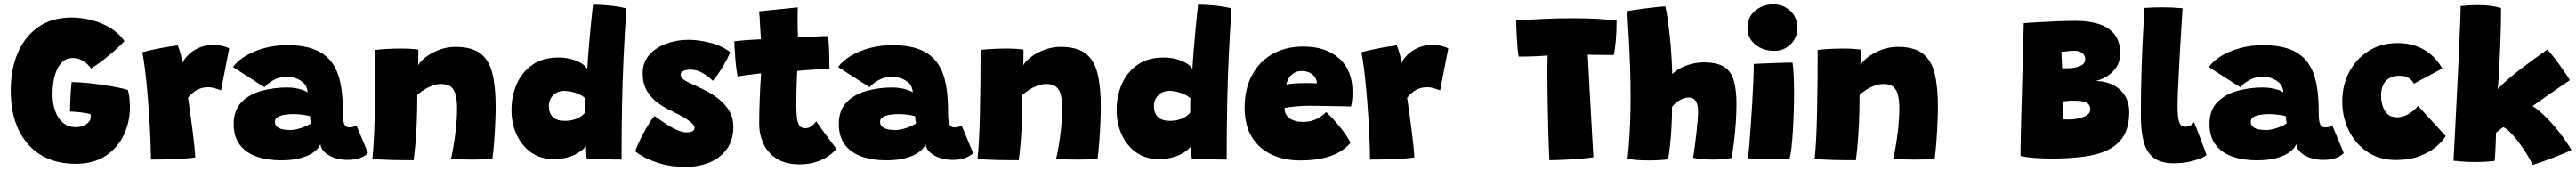

<svg xmlns="http://www.w3.org/2000/svg" viewBox="-20 -752 12212 810"><path d="M338.5 24Q243.5 24 174.8 -17.2Q106 -58.5 68.5 -136.2Q31 -214 31 -323Q31 -424.5 64.8 -502.5Q98.5 -580.5 163 -624.8Q227.5 -669 319.5 -669Q365 -669 412.2 -657.2Q459.5 -645.5 501 -621Q542.5 -596.5 570 -557.5Q559 -544.5 532.5 -520.5Q506 -496.5 473.8 -471Q441.5 -445.5 412 -427.5Q406.5 -435 395.2 -446.8Q384 -458.5 366.2 -467.8Q348.5 -477 323.5 -477Q297.5 -477 279.2 -461.8Q261 -446.5 250 -421.8Q239 -397 234 -366.8Q229 -336.5 229 -306.5Q229 -263.5 241.2 -227.8Q253.5 -192 278.2 -170.8Q303 -149.5 341 -149.5Q357.5 -149.5 373.5 -155.8Q389.5 -162 399.8 -173Q410 -184 410 -197Q410 -202.5 409.8 -205.5Q409.5 -208.5 408.5 -211.5Q402 -213.5 389.2 -215.8Q376.5 -218 361.8 -219.8Q347 -221.5 333.8 -222.5Q320.5 -223.5 312 -223.5Q312 -240.5 313 -267.2Q314 -294 315.8 -320.5Q317.5 -347 319.5 -363Q353.5 -363 403 -357.8Q452.5 -352.5 502.2 -344.2Q552 -336 586 -326Q591.5 -309.5 593.8 -286Q596 -262.5 596 -244Q596 -174.5 567.2 -113.2Q538.5 -52 481.2 -14Q424 24 338.5 24Z M843.5 -451Q852.5 -472 873 -492.2Q893.5 -512.5 923.8 -525.8Q954 -539 991 -539Q1013.5 -539 1035.5 -534Q1057.5 -529 1066.5 -522L1028 -324Q1017.5 -328 1001 -333.2Q984.5 -338.5 965.5 -338.5Q946.5 -338.5 929.8 -332.8Q913 -327 898.8 -316Q884.5 -305 871.5 -289Q875.5 -263.5 881.2 -222.5Q887 -181.5 892.5 -137.5Q898 -93.5 901.8 -57.8Q905.5 -22 905.5 -6Q861 0 805 2Q749 4 695.5 4Q695.5 -35 693.2 -89.8Q691 -144.5 687 -205.5Q683 -266.5 677.8 -325Q672.5 -383.5 666.5 -430.8Q660.5 -478 654.5 -504.5Q685.5 -513 721.8 -520.2Q758 -527.5 786.5 -532Q815 -536.5 822.5 -537Q828.5 -524.5 836 -497.2Q843.5 -470 843.5 -451Z M1312.5 7.5Q1251 7.5 1200 -9.2Q1149 -26 1118.5 -64Q1088 -102 1088 -165Q1088 -229.5 1124.5 -267.2Q1161 -305 1219 -321.2Q1277 -337.5 1341 -337.5Q1362 -337.5 1381.2 -334.2Q1400.5 -331 1415.5 -325.8Q1430.5 -320.5 1438.5 -314.5Q1438.5 -325 1433.5 -338Q1428.5 -351 1419.5 -359Q1407 -370.5 1388.5 -379Q1370 -387.5 1336 -387.5Q1303.5 -387.5 1276 -372Q1248.5 -356.5 1234 -338.5L1084.5 -434.5Q1107.5 -465.5 1147.2 -488.8Q1187 -512 1236.8 -525Q1286.5 -538 1340 -538Q1431.5 -538 1486.2 -511.2Q1541 -484.5 1568.5 -432Q1581 -408.5 1589 -379.5Q1597 -350.5 1601 -316.5Q1603.5 -293.5 1604.8 -268.2Q1606 -243 1606 -215.5Q1606 -174 1613.8 -161.2Q1621.5 -148.5 1635 -148.5Q1646.5 -148.5 1656.2 -151.2Q1666 -154 1670 -158L1724.5 -27.5Q1717 -17 1692.5 -5.8Q1668 5.5 1626.5 5.5Q1597 5.5 1568.8 -3.5Q1540.5 -12.5 1521.2 -29.2Q1502 -46 1499 -69.5Q1492.5 -50 1469 -32.2Q1445.5 -14.5 1406.5 -3.5Q1367.5 7.5 1312.5 7.5ZM1356 -136Q1374 -136 1394.2 -141.5Q1414.5 -147 1431 -154.5Q1447.5 -162 1454 -167.5Q1452.5 -173 1451.2 -184.2Q1450 -195.5 1450 -201Q1441 -205 1417.2 -208.2Q1393.5 -211.5 1371.5 -211.5Q1351 -211.5 1330.8 -208.5Q1310.5 -205.5 1297 -197.8Q1283.5 -190 1283.5 -175Q1283.5 -161.5 1292 -153Q1300.5 -144.5 1316.8 -140.2Q1333 -136 1356 -136Z M1941 7Q1922 7 1894.2 6.8Q1866.5 6.5 1837.5 6Q1815.5 5 1785.8 3.8Q1756 2.5 1745.5 1.5Q1750 -40 1752.8 -95.5Q1755.5 -151 1757 -217.5Q1758.5 -284 1759.2 -359.2Q1760 -434.5 1760 -515.5Q1783.5 -518.5 1816 -520.2Q1848.5 -522 1880.5 -522Q1904 -522 1925.5 -520.8Q1947 -519.5 1963.5 -517Q1963.5 -513 1963.5 -499.8Q1963.5 -486.5 1963.2 -470.8Q1963 -455 1962.5 -442.5Q1971.5 -460.5 1998 -481Q2024.5 -501.5 2061.8 -515.8Q2099 -530 2139.5 -530Q2216 -530 2257.2 -499Q2298.5 -468 2314.2 -405.2Q2330 -342.5 2330 -247Q2330 -217 2328.2 -174.2Q2326.5 -131.5 2323.2 -85.2Q2320 -39 2314.5 1.5Q2302 2.5 2275.5 3.2Q2249 4 2219.5 4Q2187.5 4 2159 3.2Q2130.5 2.5 2118 1.5Q2122.5 -16.5 2129.5 -55.8Q2136.5 -95 2141.8 -144Q2147 -193 2147 -239Q2147 -274 2141.2 -299.8Q2135.5 -325.5 2119.2 -339.8Q2103 -354 2071.5 -354Q2052 -354 2031.5 -346.8Q2011 -339.5 1992.2 -327.8Q1973.5 -316 1958.5 -302.5Q1958.5 -227 1955.8 -167.8Q1953 -108.5 1949 -65Q1945 -21.5 1941 7Z M2761.5 -1.5Q2760.5 -7.5 2759.8 -17.8Q2759 -28 2758.8 -39.5Q2758.5 -51 2758.5 -60Q2751 -50 2737.8 -39.2Q2724.5 -28.5 2705.5 -19.2Q2686.5 -10 2661 -4.2Q2635.5 1.5 2603 1.5Q2542.5 1.5 2498 -30Q2453.5 -61.5 2429.2 -114.5Q2405 -167.5 2405 -231Q2405 -296.5 2429.5 -353Q2454 -409.5 2503.5 -444.5Q2553 -479.5 2628 -479.5Q2660.5 -479.5 2688.2 -472Q2716 -464.5 2736 -452.2Q2756 -440 2764.5 -425.5Q2766 -457 2769 -495Q2772 -533 2775.5 -571.5Q2779 -610 2782.2 -643.5Q2785.5 -677 2788 -700.2Q2790.5 -723.5 2791.5 -730Q2826.5 -730 2870.8 -725.8Q2915 -721.5 2950 -712Q2942 -598.5 2936.8 -485.5Q2931.5 -372.5 2929.2 -252.2Q2927 -132 2927 4Q2913 4 2881.2 3.5Q2849.5 3 2815.8 1.8Q2782 0.5 2761.5 -1.5ZM2656 -179.5Q2669 -179.5 2682.2 -181.2Q2695.5 -183 2708.2 -187.5Q2721 -192 2732.8 -199.5Q2744.5 -207 2754 -218.5Q2754 -227.5 2754 -237Q2754 -246.5 2754 -255.2Q2754 -264 2754.2 -272Q2754.5 -280 2755 -286Q2744.5 -296.5 2727.5 -304.5Q2710.5 -312.5 2691.8 -317Q2673 -321.5 2656.5 -321.5Q2623 -321.5 2602.5 -300.8Q2582 -280 2582 -249.5Q2582 -216 2601.2 -197.8Q2620.5 -179.5 2656 -179.5Z M3231.5 38.5Q3164.5 38.5 3114 23.8Q3063.5 9 3032.5 -8.5Q3001.5 -26 2992 -35Q2994.5 -45.5 3004.8 -68.2Q3015 -91 3029.2 -118Q3043.5 -145 3058 -168.2Q3072.5 -191.5 3083.5 -202.5Q3109 -184 3136 -166Q3163 -148 3188.8 -136.5Q3214.5 -125 3234.5 -125Q3246 -125 3254.8 -127Q3263.5 -129 3268.2 -134Q3273 -139 3273 -148Q3273 -158 3257 -171.5Q3241 -185 3217.2 -198.8Q3193.5 -212.5 3170.5 -223Q3134 -239.5 3101.2 -262.8Q3068.5 -286 3047.8 -320.5Q3027 -355 3027 -405Q3027 -456.5 3058 -491.8Q3089 -527 3138.8 -545.2Q3188.5 -563.5 3244 -563.5Q3291.5 -563.5 3347.2 -549.5Q3403 -535.5 3441.5 -505Q3438.5 -494.5 3426.5 -471Q3414.5 -447.5 3397 -420Q3379.5 -392.5 3359.5 -369Q3341.5 -388 3312.8 -405Q3284 -422 3254.5 -422Q3244 -422 3233 -420Q3222 -418 3214.5 -412.8Q3207 -407.5 3207 -398Q3207 -388 3216 -379.5Q3225 -371 3243.8 -361.8Q3262.5 -352.5 3290.5 -340Q3313 -330 3341.5 -314.2Q3370 -298.5 3396.2 -275.8Q3422.5 -253 3439.8 -222.5Q3457 -192 3457 -152.5Q3457 -87.5 3425.5 -45Q3394 -2.5 3342.8 18Q3291.5 38.5 3231.5 38.5Z M3945.5 -47Q3934.5 -32.5 3911.2 -15.2Q3888 2 3852.5 14.2Q3817 26.5 3769.5 26.5Q3706 26.5 3663.8 0.5Q3621.5 -25.5 3600.5 -69.5Q3579.5 -113.5 3579.5 -167Q3579.5 -196.5 3580.2 -226Q3581 -255.5 3582 -282.8Q3583 -310 3584.2 -333.8Q3585.5 -357.5 3586.8 -375.5Q3588 -393.5 3588.5 -404.5Q3556 -401 3523.8 -396.8Q3491.5 -392.5 3477 -389.5Q3470.5 -425.5 3467.2 -462Q3464 -498.5 3462.8 -524.8Q3461.5 -551 3461.5 -556.5Q3491 -560 3521.2 -562.2Q3551.5 -564.5 3588 -566Q3587 -573 3585.8 -596.2Q3584.5 -619.5 3583.5 -636.5Q3583 -653.5 3581.5 -671.2Q3580 -689 3579 -698.5L3762.5 -717Q3762 -712 3761.8 -694Q3761.5 -676 3761.5 -651Q3761.5 -635.5 3762 -616Q3762.5 -596.5 3763.5 -574.5Q3781 -575.5 3803.2 -576.8Q3825.5 -578 3838 -578.5Q3857.5 -580 3871.2 -580.5Q3885 -581 3893.8 -581Q3902.5 -581 3906 -581Q3910 -550.5 3911.2 -506Q3912.5 -461.5 3912.5 -426Q3907.5 -426 3881 -424.5Q3854.5 -423 3829.5 -421.5Q3812.5 -420.5 3791.2 -418.8Q3770 -417 3760 -416Q3759.5 -407 3758.8 -393.5Q3758 -380 3757.5 -363.2Q3757 -346.5 3756.5 -327.8Q3756 -309 3755.8 -290.2Q3755.5 -271.5 3755.5 -254Q3755.5 -220 3758.2 -195.5Q3761 -171 3770 -157.8Q3779 -144.5 3798 -144.5Q3810 -144.5 3819.5 -149.5Q3829 -154.5 3836.5 -161.8Q3844 -169 3850 -176.5Q3858 -164.5 3872 -145.5Q3886 -126.5 3901.2 -106Q3916.5 -85.5 3928.8 -69.2Q3941 -53 3945.5 -47Z M4181.5 7.5Q4120 7.5 4069 -9.2Q4018 -26 3987.5 -64Q3957 -102 3957 -165Q3957 -229.5 3993.5 -267.2Q4030 -305 4088 -321.2Q4146 -337.5 4210 -337.5Q4231 -337.5 4250.2 -334.2Q4269.5 -331 4284.5 -325.8Q4299.5 -320.5 4307.5 -314.5Q4307.5 -325 4302.5 -338Q4297.5 -351 4288.5 -359Q4276 -370.5 4257.5 -379Q4239 -387.5 4205 -387.5Q4172.5 -387.5 4145 -372Q4117.5 -356.5 4103 -338.5L3953.5 -434.5Q3976.5 -465.5 4016.2 -488.8Q4056 -512 4105.8 -525Q4155.5 -538 4209 -538Q4300.5 -538 4355.2 -511.2Q4410 -484.5 4437.5 -432Q4450 -408.5 4458 -379.5Q4466 -350.5 4470 -316.5Q4472.5 -293.5 4473.8 -268.2Q4475 -243 4475 -215.5Q4475 -174 4482.8 -161.2Q4490.5 -148.5 4504 -148.5Q4515.5 -148.5 4525.2 -151.2Q4535 -154 4539 -158L4593.5 -27.5Q4586 -17 4561.5 -5.8Q4537 5.5 4495.5 5.5Q4466 5.5 4437.8 -3.5Q4409.5 -12.5 4390.2 -29.2Q4371 -46 4368 -69.5Q4361.5 -50 4338 -32.2Q4314.5 -14.5 4275.5 -3.5Q4236.5 7.5 4181.5 7.5ZM4225 -136Q4243 -136 4263.2 -141.5Q4283.5 -147 4300 -154.5Q4316.5 -162 4323 -167.5Q4321.5 -173 4320.2 -184.2Q4319 -195.5 4319 -201Q4310 -205 4286.2 -208.2Q4262.5 -211.5 4240.5 -211.5Q4220 -211.5 4199.8 -208.5Q4179.5 -205.5 4166 -197.8Q4152.5 -190 4152.5 -175Q4152.5 -161.5 4161 -153Q4169.5 -144.5 4185.8 -140.2Q4202 -136 4225 -136Z M4810 7Q4791 7 4763.2 6.8Q4735.5 6.5 4706.5 6Q4684.5 5 4654.8 3.8Q4625 2.5 4614.5 1.5Q4619 -40 4621.8 -95.5Q4624.5 -151 4626 -217.5Q4627.5 -284 4628.2 -359.2Q4629 -434.5 4629 -515.5Q4652.5 -518.5 4685 -520.2Q4717.5 -522 4749.5 -522Q4773 -522 4794.5 -520.8Q4816 -519.5 4832.5 -517Q4832.5 -513 4832.5 -499.8Q4832.5 -486.5 4832.2 -470.8Q4832 -455 4831.5 -442.5Q4840.5 -460.5 4867 -481Q4893.5 -501.5 4930.8 -515.8Q4968 -530 5008.5 -530Q5085 -530 5126.2 -499Q5167.5 -468 5183.2 -405.2Q5199 -342.5 5199 -247Q5199 -217 5197.2 -174.2Q5195.5 -131.5 5192.2 -85.2Q5189 -39 5183.5 1.5Q5171 2.5 5144.5 3.2Q5118 4 5088.5 4Q5056.5 4 5028 3.2Q4999.5 2.5 4987 1.5Q4991.5 -16.5 4998.5 -55.8Q5005.5 -95 5010.8 -144Q5016 -193 5016 -239Q5016 -274 5010.2 -299.8Q5004.5 -325.5 4988.2 -339.8Q4972 -354 4940.5 -354Q4921 -354 4900.5 -346.8Q4880 -339.5 4861.2 -327.8Q4842.5 -316 4827.5 -302.5Q4827.5 -227 4824.8 -167.8Q4822 -108.5 4818 -65Q4814 -21.5 4810 7Z M5630.5 -1.5Q5629.5 -7.5 5628.8 -17.8Q5628 -28 5627.8 -39.5Q5627.5 -51 5627.5 -60Q5620 -50 5606.8 -39.2Q5593.5 -28.5 5574.5 -19.2Q5555.5 -10 5530 -4.2Q5504.5 1.5 5472 1.5Q5411.5 1.5 5367 -30Q5322.5 -61.5 5298.2 -114.5Q5274 -167.5 5274 -231Q5274 -296.5 5298.5 -353Q5323 -409.5 5372.5 -444.5Q5422 -479.5 5497 -479.5Q5529.5 -479.5 5557.2 -472Q5585 -464.5 5605 -452.2Q5625 -440 5633.5 -425.5Q5635 -457 5638 -495Q5641 -533 5644.5 -571.5Q5648 -610 5651.2 -643.5Q5654.5 -677 5657 -700.2Q5659.5 -723.5 5660.5 -730Q5695.5 -730 5739.8 -725.8Q5784 -721.5 5819 -712Q5811 -598.5 5805.8 -485.5Q5800.5 -372.5 5798.2 -252.2Q5796 -132 5796 4Q5782 4 5750.2 3.5Q5718.5 3 5684.8 1.8Q5651 0.5 5630.5 -1.5ZM5525 -179.5Q5538 -179.5 5551.2 -181.2Q5564.5 -183 5577.2 -187.5Q5590 -192 5601.8 -199.5Q5613.5 -207 5623 -218.5Q5623 -227.5 5623 -237Q5623 -246.5 5623 -255.2Q5623 -264 5623.2 -272Q5623.5 -280 5624 -286Q5613.5 -296.5 5596.5 -304.5Q5579.5 -312.5 5560.8 -317Q5542 -321.5 5525.5 -321.5Q5492 -321.5 5471.5 -300.8Q5451 -280 5451 -249.5Q5451 -216 5470.2 -197.8Q5489.5 -179.5 5525 -179.5Z M6382.5 -75Q6366.5 -56 6344.2 -40.5Q6322 -25 6292.8 -14.2Q6263.5 -3.5 6226.5 2.2Q6189.5 8 6144.5 8Q6068.5 8 6008.8 -19.8Q5949 -47.5 5915 -103Q5881 -158.5 5881 -242.5Q5881 -329.5 5915.2 -394.5Q5949.5 -459.5 6012 -495.5Q6074.5 -531.5 6159.5 -531.5Q6266.5 -531.5 6329.5 -475.2Q6392.5 -419 6392.5 -316Q6392.5 -296 6391 -280.8Q6389.5 -265.5 6385.5 -247.5Q6377.5 -248 6350.2 -248.5Q6323 -249 6289.8 -249.5Q6256.5 -250 6229 -250.5Q6201.5 -251 6193 -251Q6154.5 -251 6121.8 -247.8Q6089 -244.5 6070.5 -241Q6070.5 -235 6071.2 -228.8Q6072 -222.5 6074 -217Q6079.5 -203 6091.5 -193.5Q6103.5 -184 6120.5 -179.2Q6137.5 -174.5 6157 -174.5Q6171 -174.5 6184.5 -176.5Q6198 -178.5 6211.8 -183.8Q6225.5 -189 6239.2 -198Q6253 -207 6268 -221Q6271 -218.5 6285.8 -203.5Q6300.5 -188.5 6319.5 -166.5Q6338.5 -144.5 6356 -120.2Q6373.5 -96 6382.5 -75ZM6079 -352Q6093 -354.5 6115.5 -356.5Q6138 -358.5 6168.5 -358.5Q6186 -358.5 6201.5 -358Q6217 -357.5 6223.5 -357Q6223.5 -363.5 6221 -372Q6217.5 -384.5 6207.8 -394.2Q6198 -404 6184 -409.8Q6170 -415.5 6152.5 -415.5Q6128 -415.5 6112 -404.2Q6096 -393 6088.2 -378Q6080.5 -363 6079 -352Z M6623.5 -451Q6632.5 -472 6653 -492.2Q6673.5 -512.5 6703.8 -525.8Q6734 -539 6771 -539Q6793.5 -539 6815.5 -534Q6837.5 -529 6846.5 -522L6808 -324Q6797.5 -328 6781 -333.2Q6764.5 -338.5 6745.5 -338.5Q6726.5 -338.5 6709.8 -332.8Q6693 -327 6678.8 -316Q6664.5 -305 6651.5 -289Q6655.5 -263.5 6661.2 -222.5Q6667 -181.5 6672.5 -137.5Q6678 -93.5 6681.8 -57.8Q6685.5 -22 6685.5 -6Q6641 0 6585 2Q6529 4 6475.5 4Q6475.5 -35 6473.2 -89.8Q6471 -144.5 6467 -205.5Q6463 -266.5 6457.8 -325Q6452.5 -383.5 6446.5 -430.8Q6440.5 -478 6434.5 -504.5Q6465.5 -513 6501.8 -520.2Q6538 -527.5 6566.5 -532Q6595 -536.5 6602.5 -537Q6608.5 -524.5 6616 -497.2Q6623.5 -470 6623.5 -451Z M7180.5 -484Q7177.5 -497 7175.2 -522.2Q7173 -547.5 7171.5 -575.5Q7170 -603.5 7169.2 -625.5Q7168.5 -647.5 7168.5 -654.5Q7224 -659 7294.5 -662.2Q7365 -665.5 7437.5 -665.5Q7493.5 -665.5 7547 -663Q7600.5 -660.5 7644.5 -654Q7644.5 -601 7640.5 -556.8Q7636.5 -512.5 7631 -491.5Q7622 -491.5 7606.8 -491.5Q7591.5 -491.5 7573.2 -491.8Q7555 -492 7537.8 -492.2Q7520.5 -492.5 7508 -493Q7509 -474.5 7510.8 -440Q7512.5 -405.5 7514.8 -361.8Q7517 -318 7519.8 -270.2Q7522.5 -222.5 7525 -177Q7527.5 -131.5 7529.5 -94.2Q7531.5 -57 7533 -33.5Q7534.5 -10 7534.5 -7Q7509 -3 7469.2 0.2Q7429.5 3.5 7390.2 5.2Q7351 7 7326 7Q7324.5 -22 7323 -60.5Q7321.5 -99 7320.5 -143Q7319.5 -187 7318.5 -233Q7317.5 -279 7317 -323.5Q7316.5 -368 7316.5 -407Q7316.5 -430.5 7316.8 -451.2Q7317 -472 7317.5 -489Q7302 -487.5 7285.5 -486.8Q7269 -486 7251.8 -485.2Q7234.5 -484.5 7216.8 -484.2Q7199 -484 7180.5 -484Z M7889 2.5Q7875 5 7849.8 6.5Q7824.5 8 7797 8Q7764.5 8 7737 5.8Q7709.5 3.5 7696.5 -1.5Q7700 -28.5 7703.2 -72.8Q7706.5 -117 7708.8 -173.2Q7711 -229.5 7711 -291.5Q7711 -361 7708.5 -433.8Q7706 -506.5 7702.2 -574.8Q7698.5 -643 7695 -699Q7699 -700.5 7722 -704Q7745 -707.5 7775.8 -711.5Q7806.5 -715.5 7834.5 -718.5Q7862.5 -721.5 7876 -721.5Q7884 -684 7890.5 -635Q7897 -586 7901.8 -527.2Q7906.5 -468.5 7908.5 -401Q7925.5 -418 7950 -430.5Q7974.5 -443 8002.8 -449.8Q8031 -456.5 8058 -456.5Q8122.5 -456.5 8155.8 -434.2Q8189 -412 8201 -368.2Q8213 -324.5 8213 -259.5Q8213 -218 8209.8 -171.2Q8206.5 -124.5 8201.2 -80.5Q8196 -36.5 8189.5 -3.5Q8168 0 8145.5 2Q8123 4 8100.5 4Q8076 4 8052 1.8Q8028 -0.5 8007.5 -4.5Q8011 -26 8015 -56.8Q8019 -87.5 8022.8 -119.8Q8026.5 -152 8028.8 -180Q8031 -208 8031 -224.5Q8031 -247 8025.8 -261.5Q8020.5 -276 8010.8 -283Q8001 -290 7987 -290Q7975 -290 7964 -286.5Q7953 -283 7943 -277Q7933 -271 7924 -263Q7915 -255 7907.5 -246Q7907.5 -197 7904.8 -149.5Q7902 -102 7897.8 -62.5Q7893.5 -23 7889 2.5Z M8465 -1.5Q8456 -1 8426.2 1Q8396.5 3 8363 3Q8340 3 8315.8 1.8Q8291.5 0.5 8267.5 -2.5Q8269.5 -15.5 8273 -55Q8276.5 -94.5 8280.2 -148.2Q8284 -202 8287.5 -259.5Q8291 -317 8293 -367.5Q8295 -418 8295 -449Q8308 -450 8332.2 -451Q8356.5 -452 8384.5 -453Q8412.5 -454 8438 -454.8Q8463.5 -455.5 8478.5 -455.5Q8482 -438.5 8484 -399.8Q8486 -361 8486 -313.5Q8486 -268.5 8484.5 -220.2Q8483 -172 8480.2 -127.8Q8477.5 -83.5 8473.5 -50Q8469.5 -16.5 8465 -1.5ZM8392 -511Q8339.5 -511 8302.2 -541Q8265 -571 8265 -622Q8265 -656 8282.5 -680.5Q8300 -705 8327.8 -718.2Q8355.5 -731.5 8386 -731.5Q8435 -731.5 8468.2 -700.5Q8501.5 -669.5 8501.5 -620Q8501.5 -573.5 8469.8 -542.2Q8438 -511 8392 -511Z M8779 7Q8760 7 8732.2 6.8Q8704.5 6.5 8675.5 6Q8653.5 5 8623.8 3.8Q8594 2.5 8583.5 1.5Q8588 -40 8590.8 -95.5Q8593.5 -151 8595 -217.5Q8596.5 -284 8597.2 -359.2Q8598 -434.5 8598 -515.5Q8621.5 -518.5 8654 -520.2Q8686.5 -522 8718.5 -522Q8742 -522 8763.5 -520.8Q8785 -519.5 8801.5 -517Q8801.5 -513 8801.5 -499.8Q8801.5 -486.5 8801.2 -470.8Q8801 -455 8800.5 -442.5Q8809.5 -460.5 8836 -481Q8862.5 -501.5 8899.8 -515.8Q8937 -530 8977.5 -530Q9054 -530 9095.2 -499Q9136.5 -468 9152.2 -405.2Q9168 -342.5 9168 -247Q9168 -217 9166.2 -174.2Q9164.5 -131.5 9161.2 -85.2Q9158 -39 9152.5 1.5Q9140 2.5 9113.5 3.2Q9087 4 9057.5 4Q9025.5 4 8997 3.2Q8968.5 2.5 8956 1.5Q8960.5 -16.5 8967.5 -55.8Q8974.5 -95 8979.8 -144Q8985 -193 8985 -239Q8985 -274 8979.2 -299.8Q8973.5 -325.5 8957.2 -339.8Q8941 -354 8909.5 -354Q8890 -354 8869.5 -346.8Q8849 -339.5 8830.2 -327.8Q8811.5 -316 8796.5 -302.5Q8796.5 -227 8793.8 -167.8Q8791 -108.5 8787 -65Q8783 -21.5 8779 7Z M9559.5 -13.5Q9559.5 -33 9560.2 -75.8Q9561 -118.5 9562.5 -175.2Q9564 -232 9565.8 -294.8Q9567.5 -357.5 9569 -417.8Q9570.5 -478 9572 -527.8Q9573.5 -577.5 9574.2 -608.5Q9575 -639.5 9575 -642.5Q9607 -644.5 9649.5 -647Q9692 -649.5 9737.5 -651.2Q9783 -653 9823 -653Q9884.5 -653 9931.5 -638Q9978.5 -623 10005.2 -589.2Q10032 -555.5 10032 -500Q10032 -458.5 10012.2 -430.8Q9992.5 -403 9965.2 -387.8Q9938 -372.5 9915 -368.5Q9917.5 -368.5 9920.5 -368.5Q9923.5 -368.5 9928 -368Q9973.5 -364.5 10006.5 -345.2Q10039.5 -326 10057.2 -294.5Q10075 -263 10075 -222Q10075 -153 10049.5 -109.8Q10024 -66.5 9976 -42.8Q9928 -19 9860.2 -10Q9792.5 -1 9708 -1Q9665 -1 9625.5 -4Q9586 -7 9559.5 -13.5ZM9764 -186.5Q9769 -186 9775.8 -186Q9782.5 -186 9790.5 -186Q9806.5 -186 9823.8 -188.8Q9841 -191.5 9856.2 -197.2Q9871.5 -203 9881 -211.8Q9890.5 -220.5 9890.5 -233Q9890.5 -240.5 9888.2 -248Q9886 -255.5 9878.8 -261.8Q9871.5 -268 9856.2 -271.5Q9841 -275 9815 -275Q9806.5 -275 9798 -274.8Q9789.5 -274.5 9780.2 -273.8Q9771 -273 9759.5 -271.5ZM9757 -428.5Q9764.5 -428.5 9771.2 -428.5Q9778 -428.5 9784.5 -428.5Q9814 -428.5 9840.2 -438.5Q9866.5 -448.5 9866.5 -472.5Q9866.5 -489.5 9852 -500.5Q9837.5 -511.5 9817 -511.5Q9804.5 -511.5 9786.8 -509.8Q9769 -508 9753.5 -506Z M10441.5 -17.5Q10425.5 -4 10381.5 8.8Q10337.5 21.5 10287 21.5Q10223 21.5 10189 -6Q10155 -33.5 10142.5 -84.8Q10130 -136 10130 -206Q10130 -267.5 10131 -324.8Q10132 -382 10133.8 -435Q10135.5 -488 10137.8 -536.8Q10140 -585.5 10142.5 -630Q10145 -674.5 10147.5 -714.5Q10192 -717.5 10229 -717.5Q10252.5 -717.5 10275.8 -716.5Q10299 -715.5 10328 -713Q10325 -664 10321.5 -609Q10318 -554 10315 -499.5Q10312 -445 10309.5 -396Q10307 -347 10305.5 -309.8Q10304 -272.5 10304 -253Q10304 -224.5 10306.2 -201.5Q10308.5 -178.5 10316.2 -165Q10324 -151.5 10339.5 -151.5Q10355 -151.5 10365.2 -157.5Q10375.5 -163.5 10382 -173.5Q10385.5 -166 10394.2 -143.5Q10403 -121 10413.2 -94Q10423.5 -67 10431.5 -45.2Q10439.5 -23.5 10441.5 -17.5Z M10680 7.5Q10618.5 7.5 10567.5 -9.2Q10516.5 -26 10486 -64Q10455.5 -102 10455.5 -165Q10455.5 -229.5 10492 -267.2Q10528.5 -305 10586.5 -321.2Q10644.5 -337.5 10708.5 -337.5Q10729.5 -337.5 10748.8 -334.2Q10768 -331 10783 -325.8Q10798 -320.5 10806 -314.5Q10806 -325 10801 -338Q10796 -351 10787 -359Q10774.5 -370.5 10756 -379Q10737.5 -387.5 10703.5 -387.5Q10671 -387.5 10643.5 -372Q10616 -356.5 10601.5 -338.5L10452 -434.5Q10475 -465.5 10514.8 -488.8Q10554.5 -512 10604.2 -525Q10654 -538 10707.5 -538Q10799 -538 10853.8 -511.2Q10908.5 -484.5 10936 -432Q10948.5 -408.5 10956.5 -379.5Q10964.5 -350.5 10968.5 -316.5Q10971 -293.5 10972.2 -268.2Q10973.5 -243 10973.5 -215.5Q10973.5 -174 10981.2 -161.2Q10989 -148.5 11002.5 -148.5Q11014 -148.5 11023.8 -151.2Q11033.5 -154 11037.5 -158L11092 -27.5Q11084.5 -17 11060 -5.8Q11035.5 5.5 10994 5.5Q10964.5 5.5 10936.2 -3.5Q10908 -12.5 10888.8 -29.2Q10869.5 -46 10866.5 -69.5Q10860 -50 10836.5 -32.2Q10813 -14.5 10774 -3.5Q10735 7.5 10680 7.5ZM10723.5 -136Q10741.5 -136 10761.8 -141.5Q10782 -147 10798.5 -154.5Q10815 -162 10821.5 -167.5Q10820 -173 10818.8 -184.2Q10817.5 -195.5 10817.5 -201Q10808.5 -205 10784.8 -208.2Q10761 -211.5 10739 -211.5Q10718.5 -211.5 10698.2 -208.5Q10678 -205.5 10664.5 -197.8Q10651 -190 10651 -175Q10651 -161.5 10659.5 -153Q10668 -144.5 10684.2 -140.2Q10700.5 -136 10723.5 -136Z M11575.5 -107.5Q11558.5 -80 11526.5 -54Q11494.5 -28 11447.8 -11Q11401 6 11340 6Q11262.5 6 11205.2 -31.8Q11148 -69.5 11116.5 -132.8Q11085 -196 11085 -271.5Q11085 -349 11118.2 -411.5Q11151.5 -474 11210.5 -511Q11269.5 -548 11347.5 -548Q11394.5 -548 11434.2 -534.2Q11474 -520.5 11505.5 -493.5Q11537 -466.5 11559.5 -427.5L11424.5 -355.5Q11423 -358.5 11419 -364.5Q11415 -370.5 11407.2 -377.2Q11399.5 -384 11387.5 -388.5Q11375.5 -393 11358 -393Q11328.5 -393 11308.8 -382Q11289 -371 11279 -350Q11269 -329 11269 -299Q11269 -279 11275 -255Q11281 -231 11297.5 -213.8Q11314 -196.5 11345 -196.5Q11364 -196.5 11381 -203.2Q11398 -210 11411.2 -219.5Q11424.5 -229 11433 -237.8Q11441.5 -246.5 11444 -250.5Z M11987 29Q11982 16.5 11970.5 -3.8Q11959 -24 11943.8 -46.8Q11928.5 -69.5 11911.5 -91Q11894.5 -112.5 11878.2 -128.2Q11862 -144 11848.5 -149.5Q11843.5 -146.5 11836.2 -141Q11829 -135.5 11823 -130.5Q11817 -125.5 11814 -123Q11813.5 -101.5 11812.8 -82Q11812 -62.5 11811.2 -45.5Q11810.5 -28.5 11809.5 -14.2Q11808.5 0 11807.5 10.5Q11784 13 11760.8 14.2Q11737.5 15.5 11715.5 15.5Q11685 15.5 11658.2 13.5Q11631.5 11.5 11612.5 9.5Q11613 -2.5 11615.2 -43.5Q11617.5 -84.5 11620.5 -144.5Q11623.5 -204.5 11627 -274.8Q11630.5 -345 11634 -416.2Q11637.5 -487.5 11640.2 -550.5Q11643 -613.5 11644.8 -659.2Q11646.5 -705 11646.5 -723.5Q11667 -725.5 11687.5 -726.8Q11708 -728 11728 -728Q11757.5 -728 11785.5 -724.8Q11813.5 -721.5 11838 -714Q11838 -674 11837 -628.8Q11836 -583.5 11834.2 -538.2Q11832.5 -493 11830.2 -452Q11828 -411 11826 -379.2Q11824 -347.5 11822 -330Q11845.5 -354.5 11874.8 -379.5Q11904 -404.5 11935.8 -428.8Q11967.5 -453 11998.8 -475.5Q12030 -498 12057 -517Q12066 -508.5 12080.8 -490.2Q12095.5 -472 12111.5 -450Q12127.5 -428 12141.8 -407Q12156 -386 12164 -372Q12142.5 -357.5 12116.8 -340Q12091 -322.5 12066 -305Q12041 -287.5 12020.2 -272.8Q11999.5 -258 11987.5 -249.5Q12002 -240.5 12019.5 -225.8Q12037 -211 12056.2 -191.5Q12075.5 -172 12095.2 -148.5Q12115 -125 12134.5 -98.2Q12154 -71.5 12171.5 -42Q12162 -36 12137.2 -25.8Q12112.5 -15.5 12082.5 -4Q12052.5 7.5 12026.2 16.8Q12000 26 11987 29Z"/></svg>

Font: Grandstander Thin Black
Style: Regular
Weight: 900
Version: Version 1.200